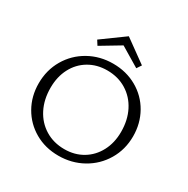

<svg xmlns="http://www.w3.org/2000/svg" viewBox="-191 -1028 1172 1200"><g transform="rotate(30 395.0 -427.5)"><path d="M258 -711 237 -744 398 -861 560 -744 538 -711 398 -795ZM734 -332Q734 -237 688 -159.5Q642 -82 563 -38Q484 6 389 6Q294 6 218.5 -37.5Q143 -81 100 -156.5Q57 -232 57 -325Q57 -421 102.5 -498.5Q148 -576 226.5 -620Q305 -664 400 -664Q495 -664 571.5 -620.5Q648 -577 691 -501Q734 -425 734 -332ZM655 -319Q655 -404 621.5 -469.5Q588 -535 527.5 -572Q467 -609 389 -609Q315 -609 257 -574.5Q199 -540 167 -478.5Q135 -417 135 -338Q135 -253 168.5 -187.5Q202 -122 262.5 -85Q323 -48 401 -48Q475 -48 532.5 -82.5Q590 -117 622.5 -178.5Q655 -240 655 -319Z"/></g></svg>

Font: Ysabeau Infant
Style: Regular
Weight: 400
Designer: Christian Thalmann (Catharsis Fonts)
Version: Version 0.003